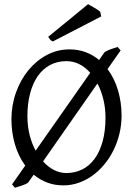

<svg xmlns="http://www.w3.org/2000/svg" viewBox="-20 -864 640 910"><path d="M480 -307.1Q480 -350.6 470.2 -391.8Q460.4 -433.1 441.9 -468.3L184.1 -99.1Q207.5 -72.8 235.8 -58.3Q264.2 -43.9 294.9 -43.9Q335.4 -43.9 369.4 -60.8Q403.3 -77.6 428 -110.8Q452.6 -144 466.3 -193.4Q480 -242.7 480 -307.1ZM109.9 -313Q109.9 -267.1 120.1 -225.6Q130.4 -184.1 148.9 -149.9L407.7 -519Q384.8 -544.9 356.4 -559.6Q328.1 -574.2 294.9 -574.2Q251.5 -574.2 217 -555.7Q182.6 -537.1 158.9 -503.2Q135.3 -469.2 122.6 -420.9Q109.9 -372.6 109.9 -313ZM489.7 -536.6Q522.9 -492.2 539.6 -434.8Q556.2 -377.4 556.2 -315.9Q556.2 -272 546.1 -230.2Q536.1 -188.5 517.8 -151.6Q499.5 -114.7 474.1 -84.2Q448.7 -53.7 418.2 -31.7Q387.7 -9.8 352.8 2.4Q317.9 14.6 280.8 14.6Q238.3 14.6 203.4 1.2Q168.5 -12.2 139.6 -36.1L113.8 1Q109.4 4.9 101.3 8.5Q93.3 12.2 84 15.4Q74.7 18.6 65.7 21.2Q56.6 23.9 50.8 25.9L37.1 9.8L99.6 -79.1Q67.4 -123 50.8 -179.7Q34.2 -236.3 34.2 -298.8Q34.2 -365.2 55.7 -425.3Q77.1 -485.4 114.3 -530.8Q151.4 -576.2 201.4 -603Q251.5 -629.9 309.1 -629.9Q351.6 -629.9 386.7 -616.5Q421.9 -603 449.7 -579.6L476.1 -617.2Q489.7 -625.5 506.3 -631.3Q522.9 -637.2 538.1 -641.1L551.8 -625ZM230.5 -667.5Q222.2 -670.9 218.5 -675.5Q214.8 -680.2 208.5 -689.5L397.5 -844.2Q402.3 -841.3 410.6 -836.7Q418.9 -832 427.7 -826.9Q436.5 -821.8 443.8 -816.9Q451.2 -812 455.1 -808.1L459.5 -786.1Z"/></svg>

Font: Gentium
Style: Regular
Weight: 400
Designer: J. Victor Gaultney
Version: Version 1.03; 2011; OFL 1.1 release